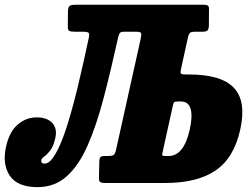

<svg xmlns="http://www.w3.org/2000/svg" viewBox="-58 -770 1055 808"><path d="M-32.5 -153Q-18.5 -216 16.8 -246Q52 -276 96 -276Q140.5 -276 162 -252.5Q183.5 -229 175 -190Q167 -154 153.5 -136.8Q140 -119.5 128.8 -111.8Q117.5 -104 116 -97Q113 -81.5 129 -81.5Q148.5 -81.5 167.2 -109.2Q186 -137 204 -183.2Q222 -229.5 238.2 -286.5Q254.5 -343.5 268.8 -402.5Q283 -461.5 294.8 -515Q306.5 -568.5 315 -607.5Q319.5 -627 314.8 -631.8Q310 -636.5 290 -636.5H257Q240.5 -636.5 233.5 -640Q226.5 -643.5 227.5 -660.5L228 -723.5Q229 -741 235.5 -745.5Q242 -750 259 -750H798.5Q814 -750 818.2 -745.2Q822.5 -740.5 821.5 -725L821 -660.5Q820 -645.5 814 -641Q808 -636.5 794 -636.5H765Q747.5 -636.5 742 -632.2Q736.5 -628 732.5 -610.5L704.5 -483Q700.5 -466 703 -461.2Q705.5 -456.5 723 -456.5H738.5Q873.5 -456.5 926.5 -400.2Q979.5 -344 953 -224.5Q926.5 -105 849.2 -52.5Q772 0 637.5 0H382.5Q367.5 0 362.8 -4.8Q358 -9.5 358.5 -22L360 -93Q360.5 -104.5 365 -109Q369.5 -113.5 384.5 -113.5H395Q411.5 -113.5 418.8 -117Q426 -120.5 430 -138L534 -606.5Q538 -625 535.5 -630.8Q533 -636.5 513.5 -636.5H464.5Q450.5 -636.5 446.2 -631Q442 -625.5 439 -611.5Q408 -471.5 377.8 -356.2Q347.5 -241 310.5 -157.2Q273.5 -73.5 222.8 -28Q172 17.5 100 17.5Q15.5 17.5 -16.8 -30.5Q-49 -78.5 -32.5 -153ZM637 -113.5H651.5Q715.5 -113.5 740.5 -224.5Q753 -280.5 744.2 -311.8Q735.5 -343 702.5 -343H692Q677.5 -343 674.5 -339.2Q671.5 -335.5 668.5 -321L627.5 -135.5Q624.5 -122.5 624.5 -118Q624.5 -113.5 637 -113.5Z"/></svg>

Font: Besley* Condensed Heavy
Style: Italic
Weight: 800
Width: 3
Italic angle: -13°
Designer: Owen Earl
Foundry: indestructible type*
Version: Version 3.000; ttfautohint (v1.8.3)